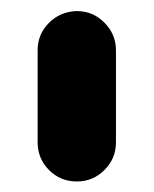

<svg xmlns="http://www.w3.org/2000/svg" viewBox="-20 -904 282 352"><path d="M120.8 -571.3Q90.6 -571.3 69.8 -592.3Q49 -613.4 49 -643.1V-811.9Q49 -841.1 69.3 -861.6Q89.6 -882.2 119.3 -883.7H120.8Q150.5 -883.7 171.5 -862.4Q192.6 -841.1 192.6 -811.9V-643.1Q192.6 -613.4 171.5 -592.3Q150.5 -571.3 120.8 -571.3Z"/></svg>

Font: AKL FREE 002
Style: Regular
Weight: 400
Designer: AKL
Foundry: AKL
Version: Version 1.00;August 17, 2024;FontCreator 13.0.0.2675 64-bit